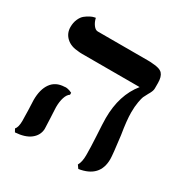

<svg xmlns="http://www.w3.org/2000/svg" viewBox="-139 -670 757 792"><g transform="rotate(30 239.0 -274.0)"><path d="M414.1 -296.9Q414.1 -259.3 424.8 -194.8Q436 -107.4 436 -86.9Q436 -0.5 341.8 14.2L331.1 -1Q341.8 -19 341.8 -51.8Q341.8 -88.4 338.9 -138.2Q335 -202.6 335 -224.1Q335 -334.5 392.1 -404.8H118.2Q106.9 -404.8 101.1 -405.8Q63.5 -407.7 42.2 -427.5Q21 -447.3 21 -477.1Q21 -498 28.3 -514.6Q35.6 -531.2 46.4 -539.8Q57.1 -548.3 67.6 -553.7Q78.1 -559.1 85.4 -560.5L92.8 -562Q96.7 -543.9 106.7 -530.5Q116.7 -517.1 127.9 -517.1H367.2Q380.4 -517.1 387.2 -516.1Q423.8 -514.6 436.5 -501Q449.2 -487.3 449.2 -457V-433.1Q449.2 -430.7 449 -428Q448.7 -425.3 448.2 -423.3Q447.8 -421.4 446.8 -418.5Q445.8 -415.5 445.1 -414.1Q444.3 -412.6 442.9 -409.4Q441.4 -406.2 440.7 -405Q439.9 -403.8 437.7 -399.9Q435.5 -396 435.1 -395Q428.2 -382.8 425 -375.5Q421.9 -368.2 418 -346.9Q414.1 -325.7 414.1 -296.9ZM134.8 -161.1Q134.8 -156.7 135.3 -149.4Q135.7 -142.1 136.2 -130.6Q136.7 -119.1 137.2 -111.8Q139.2 -71.8 139.2 -62V-57.1Q136.7 -27.3 111.6 -8.1Q86.4 11.2 40 14.2L32.2 0Q43 -12.2 43 -43Q43 -45.9 42.5 -63Q42 -80.1 42 -90.8Q40 -128.9 40 -140.1Q40 -190.9 61 -220.2Q82 -249.5 123 -251Q128.9 -252.4 136.2 -251Q146.5 -249.5 159.2 -243.2V-233.9Q147.5 -226.6 141.1 -206.8Q134.8 -187 134.8 -161.1Z"/></g></svg>

Font: Common Serif SemiBold
Style: Regular
Weight: 600
Designer: Philipp H. Poll, Khaled Hosny
Foundry: Stefan Peev, Context Ltd.
Version: Version 1.026